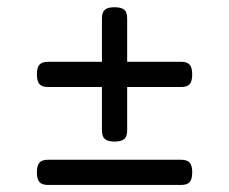

<svg xmlns="http://www.w3.org/2000/svg" viewBox="-20 -570 640 536"><path d="M83 -362.3Q83 -381.3 90.1 -389.4Q97.2 -397.5 113.8 -397.5H264.6V-519Q264.6 -535.6 272.7 -542.7Q280.8 -549.8 299.8 -549.8Q318.8 -549.8 326.9 -542.7Q335 -535.6 335 -519V-397.5H485.8Q502.4 -397.5 509.5 -389.4Q516.6 -381.3 516.6 -362.3Q516.6 -343.3 509.5 -335.2Q502.4 -327.1 485.8 -327.1H335V-205.6Q335 -189 326.9 -181.9Q318.8 -174.8 299.8 -174.8Q280.8 -174.8 272.7 -181.9Q264.6 -189 264.6 -205.6V-327.1H113.8Q97.2 -327.1 90.1 -335.2Q83 -343.3 83 -362.3ZM516.6 -88.9Q516.6 -69.8 509.5 -61.8Q502.4 -53.7 485.8 -53.7H113.8Q97.2 -53.7 90.1 -61.8Q83 -69.8 83 -88.9Q83 -107.9 90.1 -116Q97.2 -124 113.8 -124H485.8Q502.4 -124 509.5 -116Q516.6 -107.9 516.6 -88.9Z"/></svg>

Font: Courier Prime Sans
Style: Regular
Weight: 400
Designer: Alan Dague-Greene
Foundry: Quote-Unquote Apps
Version: Version 3.020